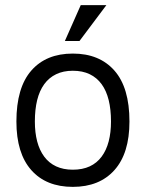

<svg xmlns="http://www.w3.org/2000/svg" viewBox="-20 -719 569 749"><path d="M295 -699H395L290 -559H233ZM44 -245Q44 -377 102 -443.5Q160 -510 264 -510Q368 -510 426.5 -443.5Q485 -377 485 -245Q485 -121 426.5 -55.5Q368 10 264 10Q160 10 102 -55.5Q44 -121 44 -245ZM264 -57Q302 -57 330 -70Q358 -83 376.5 -108Q395 -133 404 -167.5Q413 -202 413 -245Q413 -292 404 -328.5Q395 -365 376.5 -390.5Q358 -416 330 -429.5Q302 -443 264 -443Q227 -443 199 -429.5Q171 -416 152.5 -390.5Q134 -365 125 -328.5Q116 -292 116 -245Q116 -202 125 -167.5Q134 -133 152.5 -108Q171 -83 199 -70Q227 -57 264 -57Z"/></svg>

Font: Haskoy
Style: Regular
Weight: 400
Designer: Ertekin Erdin
Foundry: Ertekin Erdin
Version: Version 1.500